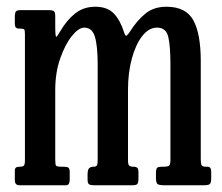

<svg xmlns="http://www.w3.org/2000/svg" viewBox="-20 -550 660 570"><path d="M24 -15V-44Q24 -55 37 -55H38Q47.5 -55 50.8 -58.2Q54 -61.5 54 -74V-449Q54 -460 52 -462.5Q50 -465 40 -465H39Q30.5 -465 27.2 -468Q24 -471 24 -483V-499Q24 -512 27.2 -516Q30.5 -520 43 -520H124Q135 -520 139.5 -517.2Q144 -514.5 144 -503V-473Q144 -438 147.5 -440.8Q151 -443.5 159 -457.5Q178 -490 203 -510Q228 -530 263 -530Q298.5 -530 317.8 -510Q337 -490 348 -455Q352 -441 356.5 -444.8Q361 -448.5 366 -456.5Q386.5 -489 411.5 -509.5Q436.5 -530 474 -530Q532 -530 554 -489.8Q576 -449.5 576 -369V-77Q576 -63.5 578.8 -59.2Q581.5 -55 592 -55H596Q607 -55 607 -41V-22Q607 -7 602.8 -3.5Q598.5 0 584 0H468Q453.5 0 448.2 -3.2Q443 -6.5 443 -22V-36Q443 -48 446.2 -51.5Q449.5 -55 461 -55H463Q477.5 -55 481.8 -58Q486 -61 486 -75V-358Q486 -413.5 479.5 -440.8Q473 -468 446 -468Q422 -468 402.5 -443.2Q383 -418.5 371.5 -376.5Q360 -334.5 360 -283V-74Q360 -60 364.5 -57.5Q369 -55 374 -55H379Q382.5 -55 386.8 -52.5Q391 -50 391 -38V-20Q391 -8 388 -4Q385 0 372 0H259Q248.5 0 244.2 -3Q240 -6 240 -17V-32Q240 -46.5 244.8 -50.8Q249.5 -55 256 -55H258Q264.5 -55 267.2 -58.2Q270 -61.5 270 -75V-358Q270 -413.5 261.8 -440.8Q253.5 -468 230 -468Q213.5 -468 193.5 -443.2Q173.5 -418.5 158.8 -376.5Q144 -334.5 144 -283V-76Q144 -60.5 146.8 -57.8Q149.5 -55 165 -55H169Q179.5 -55 183.2 -52.2Q187 -49.5 187 -38V-18Q187 -11 185 -5.5Q183 0 175 0H38Q24 0 24 -15Z"/></svg>

Font: Besley* Condensed
Style: Regular
Weight: 400
Width: 3
Designer: Owen Earl
Foundry: indestructible type*
Version: Version 3.000; ttfautohint (v1.8.3)